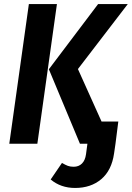

<svg xmlns="http://www.w3.org/2000/svg" viewBox="-20 -712 653 951"><path d="M262 -692 165 0H26L123 -692ZM483 -110H566L552 0L545 48Q533 132 481.5 175.5Q430 219 352 219Q281 219 231 177L287 95Q304 105 316 109.5Q328 114 345 114Q370 114 386 98Q402 82 406 52L413 0H376L222 -369L466 -692H613L366 -370Z"/></svg>

Font: Fira Sans Condensed SemiBold
Style: Italic
Weight: 600
Width: 3
Italic angle: -8°
Designer: bBox Type GmbH & Carrois Corporate GbR & Edenspiekermann AG
Foundry: bBox Type GmbH & Carrois Corporate GbR & Edenspiekermann AG
Version: Version 4.301